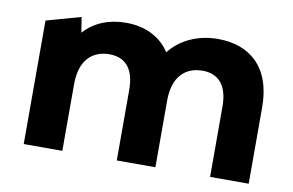

<svg xmlns="http://www.w3.org/2000/svg" viewBox="-63 -655 1164 764"><g transform="rotate(10 519.5 -273.0)"><path d="M761 -546C680 -546 610 -513 567 -458C529 -517 465 -546 390 -546C321 -546 261 -522 221 -476L211 -538L72 -499V0H228V-270C228 -366 277 -411 346 -411C411 -411 448 -371 448 -284V0H604V-270C604 -366 653 -411 723 -411C786 -411 825 -371 825 -284V0H981V-308C981 -472 889 -546 761 -546Z"/></g></svg>

Font: Talent SemiBold
Style: Bold
Weight: 700
Designer: Mike Powis
Version: Version 1.001;hotconv 1.0.109;makeotfexe 2.5.65596